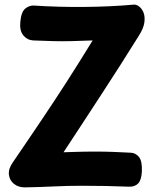

<svg xmlns="http://www.w3.org/2000/svg" viewBox="-20 -798 677 831"><path d="M123 -623Q97 -625 80.5 -645.5Q64 -666 68 -704Q72 -747 89.5 -761Q107 -775 126 -774Q232 -767 345.5 -768Q459 -769 559 -778Q570 -779 582 -770Q594 -761 601 -744Q608 -727 605 -702Q602 -677 582 -645Q539 -576 501 -516.5Q463 -457 425.5 -399.5Q388 -342 346.5 -278.5Q305 -215 255 -139Q283 -140 302.5 -140.5Q322 -141 342 -141.5Q362 -142 390 -142Q433 -142 471.5 -140.5Q510 -139 547 -137Q567 -136 581.5 -118.5Q596 -101 594 -55Q592 -18 577.5 -3.5Q563 11 538 10Q488 8 438.5 7Q389 6 334 6Q273 6 211 9Q149 12 87 13Q59 13 40 -2.5Q21 -18 18.5 -43Q16 -68 36 -96Q77 -156 109.5 -204Q142 -252 168.5 -291.5Q195 -331 219 -367.5Q243 -404 267.5 -442Q292 -480 319.5 -524Q347 -568 381 -623Q330 -621 289.5 -620Q249 -619 210.5 -620Q172 -621 123 -623Z"/></svg>

Font: Playpen Sans
Style: Bold
Weight: 700
Designer: Laura Meseguer, Veronika Burian, José Scaglione
Foundry: TypeTogether
Version: Version 1.001